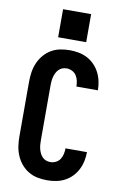

<svg xmlns="http://www.w3.org/2000/svg" viewBox="-104 -1025 708 1092"><g transform="rotate(10 250.0 -479.0)"><path d="M248 8Q220 8 192 2.5Q164 -3 140 -17.5Q116 -32 98 -53.5Q80 -75 69 -101Q58 -127 54 -154.5Q50 -182 50 -210V-525Q50 -553 54 -580.5Q58 -608 69 -634Q80 -660 98 -681.5Q116 -703 140 -717.5Q164 -732 192 -737.5Q220 -743 248 -743Q274 -743 300 -738Q326 -733 349 -721Q372 -709 390.5 -690Q409 -671 421 -647.5Q433 -624 438.5 -598Q444 -572 444 -546H320Q320 -562 316.5 -578.5Q313 -595 304 -609Q295 -623 279.5 -630.5Q264 -638 248 -638Q235 -638 223 -633.5Q211 -629 202 -619.5Q193 -610 187.5 -598.5Q182 -587 179 -575Q176 -563 175 -550Q174 -537 174 -525V-210Q174 -198 175 -185Q176 -172 179 -160Q182 -148 187.5 -136.5Q193 -125 202 -115.5Q211 -106 223 -101.5Q235 -97 248 -97Q264 -97 279.5 -104.5Q295 -112 304 -126Q313 -140 316.5 -156.5Q320 -173 320 -189H444Q444 -163 438.5 -137Q433 -111 421 -87.5Q409 -64 390.5 -45Q372 -26 349 -14Q326 -2 300 3Q274 8 248 8ZM169 -804V-966H331V-804Z"/></g></svg>

Font: Iosevka SS04 Extrabold
Style: Regular
Weight: 800
Monospace: yes
Designer: Belleve Invis
Foundry: Belleve Invis
Version: Version 19.0.0; ttfautohint (v1.8.4)